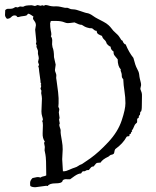

<svg xmlns="http://www.w3.org/2000/svg" viewBox="-31 -827 632 777"><path d="M540 -482.4 537.1 -468.8Q537.1 -464.8 539.1 -460.9Q541 -457 542.5 -451.2Q543.9 -445.3 543.5 -436.5Q543 -427.7 543 -401.4Q543 -375 538.1 -375Q536.1 -375 536.1 -368.2Q536.1 -361.3 533.2 -360.4Q530.3 -359.4 530.3 -350.6L529.3 -349.6L525.4 -347.7Q523.4 -343.8 523.9 -339.8Q524.4 -335.9 523.4 -331.1Q515.6 -325.2 512.7 -317.9Q509.8 -310.5 505.9 -302.7L502 -300.8L503.9 -296.9Q503.9 -294.9 501.5 -293.5Q499 -292 499 -288.6Q499 -285.2 495.1 -284.2Q491.2 -283.2 493.2 -277.3Q491.2 -275.4 487.3 -275.4Q483.4 -275.4 481.4 -273.4Q466.8 -246.1 435.5 -223.6Q432.6 -218.8 432.1 -213.9Q431.6 -209 429.7 -205.1Q424.8 -201.2 419.9 -200.7Q415 -200.2 408.2 -193.4Q382.8 -181.6 376 -168.9H374Q361.3 -168.9 357.9 -165.5Q354.5 -162.1 347.7 -153.3Q339.8 -153.3 336.4 -148.4Q333 -143.6 328.1 -138.7H326.2Q320.3 -139.6 315.9 -136.2Q311.5 -132.8 304.7 -133.8Q301.8 -132.8 300.3 -129.9Q298.8 -127 296.9 -125H295.9Q286.1 -125 270.5 -114.3Q254.9 -103.5 252.9 -101.6Q248 -101.6 242.2 -101.6Q223.6 -103.5 221.7 -93.8Q218.8 -85 193.8 -85Q168.9 -85 162.1 -74.2L156.2 -75.2L112.3 -69.3Q98.6 -69.3 91.8 -74.2Q90.8 -77.1 90.8 -86.9Q90.8 -96.7 100.6 -106.4Q106.4 -107.4 112.3 -108.9Q118.2 -110.4 122.6 -110.4Q127 -110.4 132.8 -108.4Q137.7 -112.3 144.5 -113.3Q151.4 -114.3 156.2 -117.2Q156.2 -186.5 152.8 -201.7Q149.4 -216.8 149.4 -218.8L150.4 -232.4L147.5 -248Q147.5 -251 150.4 -253.9Q140.6 -267.6 141.6 -287.6Q142.6 -307.6 142.6 -320.3Q142.6 -333 139.6 -336.9L142.6 -341.8Q142.6 -347.7 139.6 -356.4Q136.7 -365.2 136.7 -376L138.7 -427.7Q138.7 -435.5 135.7 -450.2L136.7 -460L132.8 -467.8L135.7 -478.5Q135.7 -481.4 134.8 -481.4Q133.8 -481.4 133.8 -483.4Q133.8 -485.4 134.8 -485.4Q135.7 -485.4 135.7 -487.3Q135.7 -489.3 134.3 -490.2Q132.8 -491.2 132.8 -499V-500Q126 -547.9 126 -552.7Q124 -556.6 124 -558.6L127 -564.5L123 -576.2L126 -590.8Q126 -594.7 125 -598.6Q124 -602.5 123 -606.9Q122.1 -611.3 122.6 -615.2Q123 -619.1 122.1 -623Q121.1 -627 119.6 -629.9Q118.2 -632.8 117.2 -635.3Q116.2 -637.7 116.7 -639.6Q117.2 -641.6 117.2 -643.6V-644.5L114.3 -649.4Q116.2 -655.3 116.2 -657.2L111.3 -707L114.3 -724.6Q114.3 -734.4 108.4 -741.7Q102.5 -749 102.5 -752.4Q102.5 -755.9 104.5 -759.8Q102.5 -761.7 94.7 -766.6Q86.9 -771.5 84 -771.5Q81.1 -771.5 80.1 -768.6Q79.1 -765.6 75.2 -764.2Q71.3 -762.7 62 -761.7Q52.7 -760.7 48.8 -759.3Q44.9 -757.8 41.5 -757.8Q38.1 -757.8 36.6 -761.2Q35.2 -764.6 27.8 -764.6Q20.5 -764.6 14.2 -757.8Q7.8 -751 -2.9 -751Q-10.7 -758.8 -10.7 -766.6L-9.8 -786.1Q-3.9 -792 3.4 -791.5Q10.7 -791 16.6 -792Q22.5 -793 24.9 -794.9Q27.3 -796.9 30.3 -797.9Q33.2 -798.8 36.1 -797.9Q39.1 -796.9 40.5 -796.9Q42 -796.9 49.8 -800.8L60.5 -799.8Q63.5 -799.8 65.4 -800.8Q71.3 -805.7 97.7 -805.7L110.4 -802.7L121.1 -806.6L132.8 -803.7L140.6 -805.7L146.5 -803.7L152.3 -806.6Q159.2 -806.6 165 -804.7Q170.9 -802.7 178.2 -801.8Q185.5 -800.8 194.3 -801.3Q203.1 -801.8 211.9 -799.8L229.5 -795.9Q233.4 -794.9 236.8 -795.4Q240.2 -795.9 243.7 -794.9Q247.1 -793.9 249.5 -792.5Q252 -791 255.9 -790Q259.8 -789.1 265.6 -789.1Q271.5 -789.1 278.8 -787.1Q286.1 -785.2 294.4 -782.2Q302.7 -779.3 310.1 -776.9Q317.4 -774.4 321.8 -773.9Q326.2 -773.4 332.5 -770.5Q338.9 -767.6 346.2 -762.2Q353.5 -756.8 363.8 -751.5Q374 -746.1 387.2 -739.3Q400.4 -732.4 408.2 -725.1Q416 -717.8 419.4 -712.9Q422.9 -708 427.7 -702.6Q432.6 -697.3 439 -691.9Q445.3 -686.5 449.2 -681.6Q453.1 -676.8 455.1 -672.9Q460 -663.1 463.9 -663.1Q464.8 -663.1 467.8 -655.3Q469.7 -653.3 471.7 -650.4Q473.6 -647.5 477.5 -647.5Q491.2 -614.3 508.8 -592.8Q516.6 -561.5 523.9 -548.8Q531.2 -536.1 532.2 -525.9Q533.2 -515.6 535.2 -507.3Q537.1 -499 538.6 -493.7Q540 -488.3 540 -482.4ZM338.9 -712.9H332Q332 -712.9 322.3 -715.3Q312.5 -717.8 299.8 -726.6H297.9Q290 -726.6 270.5 -736.3Q250 -733.4 243.7 -733.4Q237.3 -733.4 230.5 -736.3Q223.6 -739.3 215.3 -740.7Q207 -742.2 197.3 -742.2Q187.5 -742.2 177.7 -742.2L173.8 -741.2Q173.8 -739.3 173.8 -737.3Q173.8 -735.4 171.9 -735.4V-733.4Q171.9 -715.8 174.3 -704.6Q176.8 -693.4 176.8 -688Q176.8 -682.6 174.8 -680.7Q181.6 -670.9 180.2 -659.2Q178.7 -647.5 181.6 -635.7Q187.5 -623 187.5 -595.7L194.3 -565.4L191.4 -543.9Q191.4 -539.1 193.4 -535.2Q195.3 -531.2 196.3 -526.9Q197.3 -522.5 196.8 -519Q196.3 -515.6 196.3 -511.7L198.2 -499Q206.1 -444.3 206.1 -429.7V-408.2Q206.1 -401.4 205.1 -394.5Q209 -388.7 209 -383.8L207 -372.1L210 -349.6L208 -342.8L210.9 -327.1Q209 -325.2 209 -321.3Q209 -317.4 210.9 -312.5Q212.9 -307.6 213.9 -303.2Q214.8 -298.8 214.4 -295.4Q213.9 -292 215.3 -281.7Q216.8 -271.5 219.7 -255.4Q222.7 -239.3 222.7 -222.7L220.7 -182.6Q220.7 -174.8 223.6 -133.8H229.5Q235.4 -133.8 249.5 -140.1Q263.7 -146.5 272 -148.9Q280.3 -151.4 285.2 -155.3Q290 -159.2 300.8 -163.1L335 -186.5Q369.1 -210.9 407.7 -252.4Q446.3 -293.9 461.4 -339.4Q476.6 -384.8 476.6 -409.2Q476.6 -433.6 472.7 -458Q468.8 -482.4 467.8 -506.8Q461.9 -511.7 461.9 -519.5Q461.9 -527.3 460.4 -531.7Q459 -536.1 458 -538.6Q457 -541 457 -543L458 -545.9Q445.3 -558.6 445.3 -586.9Q439.5 -594.7 433.6 -601.1Q427.7 -607.4 428.7 -618.2Q416 -627 417 -637.7Q407.2 -641.6 400.4 -651.4Q398.4 -660.2 391.1 -666.5Q383.8 -672.9 381.8 -681.6Q374 -684.6 367.2 -688.5Q360.4 -692.4 360.4 -702.1Q353.5 -702.1 348.1 -707.5Q342.8 -712.9 338.9 -712.9Z"/></svg>

Font: Mountains of Christmas
Style: Regular
Weight: 400
Designer: Crystal Kluge
Foundry: Font Diner, Inc DBA Tart Workshop
Version: Version 1.003